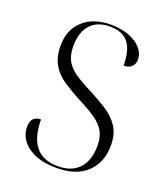

<svg xmlns="http://www.w3.org/2000/svg" viewBox="-136 -816 790 919"><g transform="rotate(20 259.5 -357.0)"><path d="M258 10Q194 10 149.5 -9Q105 -28 82.5 -59Q60 -90 60 -127Q60 -183 111 -183Q112 0 262 0Q332 0 370 -40.5Q408 -81 408 -157Q408 -200 392 -229Q376 -258 340 -283Q304 -308 246 -337Q199 -362 160.5 -388Q122 -414 100 -452Q78 -490 78 -549Q78 -629 130.5 -676.5Q183 -724 271 -724Q324 -724 364 -708.5Q404 -693 426.5 -667.5Q449 -642 449 -611Q449 -587 434 -573.5Q419 -560 394 -560Q394 -639 364 -676.5Q334 -714 270 -714Q206 -714 171 -675.5Q136 -637 136 -566Q136 -520 152.5 -491Q169 -462 202 -439.5Q235 -417 285 -392Q333 -367 374.5 -341Q416 -315 442 -277Q468 -239 468 -179Q468 -94 414 -42Q360 10 258 10Z"/></g></svg>

Font: Noto Serif Display Light
Style: Regular
Weight: 300
Designer: Monotype Design Team
Foundry: Monotype Imaging Inc.
Version: Version 2.009